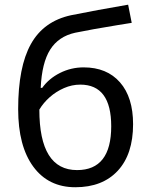

<svg xmlns="http://www.w3.org/2000/svg" viewBox="-20 -785 639 815"><path d="M57.1 -321.8Q57.1 -501 111.1 -597.9Q165 -694.8 280.8 -720.2Q389.6 -742.2 523.9 -765.1L539.1 -688L481 -678.7Q367.7 -660.2 298.8 -646Q228.5 -630.4 193.1 -574.5Q157.7 -518.6 152.8 -412.1H159.2Q187.5 -451.7 234.6 -475.3Q281.7 -499 335 -499Q433.6 -499 489.3 -435.5Q544.9 -372.1 544.9 -257.8Q544.9 -130.4 480 -60.3Q415 9.8 299.8 9.8Q185.5 9.8 121.3 -77.6Q57.1 -165 57.1 -321.8ZM307.1 -63Q452.1 -63 452.1 -249Q452.1 -425.8 320.8 -425.8Q285.2 -425.8 251.7 -411.1Q218.3 -396.5 191.2 -372.6Q164.1 -348.6 147 -319.8Q147 -63 307.1 -63Z"/></svg>

Font: NotoPenekeko
Style: Regular
Weight: 400
Designer: Monotype Design team
Foundry: Monotype Imaging Inc.
Version: Version 1.04